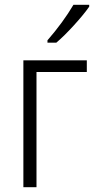

<svg xmlns="http://www.w3.org/2000/svg" viewBox="-20 -785 399 805"><path d="M344 -483H133V0H78V-532H344ZM354 -757Q331 -724 290 -679Q249 -634 216 -606H179V-616Q245 -692 288 -765H354Z"/></svg>

Font: Noto Sans UI NarrowLight
Style: Regular
Weight: 300
Width: 4
Designer: Monotype Design Team
Foundry: Monotype Imaging Inc.
Version: Version 1.001